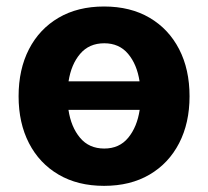

<svg xmlns="http://www.w3.org/2000/svg" viewBox="-20 -573 654 603"><path d="M306.8 10.7Q224.1 10.7 163.9 -24.7Q103.7 -60 71 -123.4Q38.4 -186.8 38.4 -270.6Q38.4 -355.1 71 -418.5Q103.7 -481.9 163.9 -517.2Q224.1 -552.6 306.8 -552.6Q389.6 -552.6 449.8 -517.2Q509.9 -481.9 542.6 -418.5Q575.3 -355.1 575.3 -270.6Q575.3 -186.8 542.6 -123.4Q509.9 -60 449.8 -24.7Q389.6 10.7 306.8 10.7ZM307.5 -106.5Q354.8 -106.5 382.6 -140.3Q410.5 -174 418.7 -228H195Q203.1 -174 231.4 -140.3Q259.6 -106.5 307.5 -106.5ZM195.3 -317.5H418.3Q410.2 -370.7 382.3 -403.9Q354.4 -437.1 307.5 -437.1Q259.9 -437.1 231.7 -403.9Q203.5 -370.7 195.3 -317.5Z"/></svg>

Font: Inter Zeller
Style: Bold
Weight: 700
Designer: Rasmus Andersson; Joe Bland
Foundry: zeller
Version: Version 3.015;git-dec3a8cb1